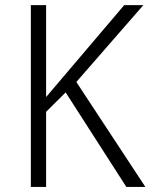

<svg xmlns="http://www.w3.org/2000/svg" viewBox="-20 -734 591 754"><path d="M550.8 0H476.1L237.8 -371.1L161.1 -294.9V0H101.1V-713.9H161.1V-353L467.8 -713.9H543L279.8 -412.1Z"/></svg>

Font: Droid Sans TV
Style: Regular
Weight: 300
Version: Version 1.00